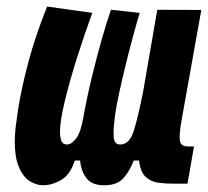

<svg xmlns="http://www.w3.org/2000/svg" viewBox="-20 -547 626 577"><path d="M108.9 9.8Q90.3 9.8 69.8 -2.4Q49.3 -14.6 36.1 -46.9Q24.4 -74.2 24.4 -121.1Q24.4 -129.9 24.9 -138.7Q25.9 -163.6 34.9 -221.4Q43.9 -279.3 64.9 -358.9Q85.9 -438.5 121.6 -527.3L257.3 -508.3Q232.4 -439.9 210.2 -369.4Q188 -298.8 174.1 -240.5Q160.2 -182.1 160.2 -150.4Q160.2 -136.7 164.1 -124.8Q168 -112.8 181.6 -112.8Q194.8 -112.8 208.7 -130.9Q222.7 -148.9 230.5 -194.3Q241.2 -254.4 256.1 -315.7Q271 -377 286.1 -429.9Q301.3 -482.9 313.5 -517.6L399.9 -508.3Q390.1 -476.1 378.9 -434.6Q367.7 -393.1 357.2 -350.1Q346.7 -307.1 338.4 -268.8Q330.1 -230.5 326.2 -204.1Q321.3 -168 321.3 -147.5Q321.3 -139.6 321.8 -134.3Q323.7 -112.8 341.3 -112.8Q368.2 -112.8 380.9 -150.6Q393.6 -188.5 410.2 -272L452.6 -517.6L585 -517.1L525.9 -187Q520 -154.3 520 -135.3Q520 -130.4 520.5 -126.5Q522 -106.9 544.4 -106.9H563L543.5 4.9H497.6Q477.1 4.9 455.3 2Q433.6 -1 417.7 -15.4Q401.9 -29.8 397.9 -64.5H381.8Q370.1 -33.2 351.1 -11.7Q332 9.8 293 9.8Q256.8 9.8 240.5 -10.7Q224.1 -31.2 220.7 -64.5H204.6Q191.9 -22.9 164.3 -6.6Q136.7 9.8 108.9 9.8Z"/></svg>

Font: CaskaydiaCove NFP
Style: Bold Italic
Weight: 700
Italic angle: -10°
Designer: Aaron Bell
Foundry: Saja Typeworks
Version: Version 2111.001; VTT 6.35;Nerd Fonts 3.1.1